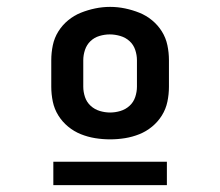

<svg xmlns="http://www.w3.org/2000/svg" viewBox="-20 -722 640 558"><path d="M300 -317Q278 -317 256.5 -320.5Q235 -324 215 -332Q195 -340 178 -354Q161 -368 149.5 -386.5Q138 -405 133.5 -426.5Q129 -448 129 -470V-547Q129 -569 133.5 -590.5Q138 -612 149.5 -630.5Q161 -649 178 -663Q195 -677 215 -685Q235 -693 256.5 -697.5Q278 -702 300 -702Q322 -702 343.5 -697.5Q365 -693 385 -685Q405 -677 422 -663Q439 -649 450.5 -630.5Q462 -612 466.5 -590.5Q471 -569 471 -547V-470Q471 -448 466.5 -426.5Q462 -405 450.5 -386.5Q439 -368 422 -354Q405 -340 385 -332Q365 -324 343.5 -320.5Q322 -317 300 -317ZM300 -395Q315 -395 330 -399.5Q345 -404 356.5 -414.5Q368 -425 373 -440Q378 -455 378 -470V-547Q378 -562 373 -577Q368 -592 356.5 -602.5Q345 -613 329.5 -617.5Q314 -622 299 -622Q284 -622 269 -617.5Q254 -613 243 -602.5Q232 -592 227 -577Q222 -562 222 -547V-470Q222 -455 227 -440Q232 -425 243.5 -414.5Q255 -404 270 -399.5Q285 -395 300 -395ZM135 -184V-252H465V-184Z"/></svg>

Font: Iosevka Slab XBdEx
Style: Regular
Weight: 800
Width: 7
Monospace: yes
Designer: Belleve Invis
Foundry: Belleve Invis
Version: Version 11.1.0; ttfautohint (v1.8.3)